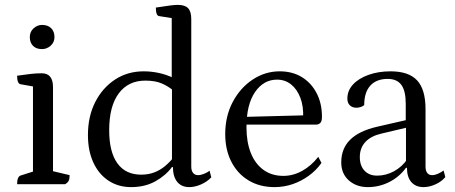

<svg xmlns="http://www.w3.org/2000/svg" viewBox="-20 -754 1861 786"><path d="M50 0Q50 -32 66 -36L126 -55L115 -41V-413L127 -398L65 -409Q50 -411 50 -444Q84 -449 106.5 -451.5Q129 -454 151 -454Q197 -454 197 -397V-43L185 -56L265 -37Q265 -22 261.5 -14.5Q258 -7 247 0ZM152 -553Q128 -553 115 -566.5Q102 -580 102 -602Q102 -624 117.5 -638Q133 -652 152 -652Q176 -652 189.5 -638.5Q203 -625 203 -602Q203 -581 187.5 -567Q172 -553 152 -553Z M517 12Q464 12 424 -14.5Q384 -41 362 -89Q340 -137 340 -201Q340 -277 369.5 -335.5Q399 -394 450.5 -428Q502 -462 568 -462Q599 -462 629.5 -455.5Q660 -449 690 -435L683 -420V-693L695 -678L632 -688Q618 -689 618 -723Q656 -729 676 -731.5Q696 -734 708 -734Q737 -734 750 -720.5Q763 -707 763 -676V-72Q763 -55 770.5 -46Q778 -37 791 -37Q802 -37 815.5 -42.5Q829 -48 838 -55L845 -28Q828 -10 803 1Q778 12 755 12Q723 12 705.5 -9.5Q688 -31 688 -70H684Q658 -35 615.5 -11.5Q573 12 517 12ZM558 -39Q587 -39 611 -48Q635 -57 655.5 -74Q676 -91 694 -114L684 -94V-404L694 -380Q669 -401 642 -412.5Q615 -424 575 -424Q505 -424 466 -371.5Q427 -319 427 -221Q427 -132 460.5 -85.5Q494 -39 558 -39Z M1104 12Q1043 12 997.5 -15.5Q952 -43 927 -92Q902 -141 902 -205Q902 -278 932.5 -336Q963 -394 1014 -428Q1065 -462 1125 -462Q1177 -462 1215.5 -438.5Q1254 -415 1276 -373Q1298 -331 1298 -276Q1298 -257 1291 -250.5Q1284 -244 1275 -244H960V-275L1232 -282L1221 -271Q1223 -319 1209.5 -354Q1196 -389 1171.5 -408.5Q1147 -428 1114 -428Q1059 -428 1024 -377Q989 -326 989 -233Q989 -173 1006.5 -128.5Q1024 -84 1058 -59Q1092 -34 1140 -34Q1180 -34 1217 -54.5Q1254 -75 1283 -112L1296 -87Q1275 -57 1244 -34.5Q1213 -12 1177.5 0Q1142 12 1104 12Z M1486 12Q1439 12 1408 -15.5Q1377 -43 1377 -89Q1377 -146 1413.5 -182Q1450 -218 1523 -235L1654 -265L1641 -254V-329Q1641 -382 1623 -406.5Q1605 -431 1567 -431Q1521 -431 1496 -403.5Q1471 -376 1471 -324Q1466 -319 1457 -316Q1448 -313 1439 -313Q1422 -313 1412 -323Q1402 -333 1402 -350Q1402 -383 1425 -408Q1448 -433 1488.5 -447.5Q1529 -462 1579 -462Q1653 -462 1687.5 -425Q1722 -388 1722 -307V-72Q1722 -55 1729 -46Q1736 -37 1749 -37Q1760 -37 1773.5 -43Q1787 -49 1796 -56L1803 -29Q1787 -10 1762 1Q1737 12 1714 12Q1682 12 1664 -8.5Q1646 -29 1646 -67H1642Q1614 -29 1573 -8.5Q1532 12 1486 12ZM1524 -35Q1560 -35 1593 -53Q1626 -71 1648 -103L1642 -86V-236L1655 -234L1541 -207Q1498 -197 1475.5 -172.5Q1453 -148 1453 -111Q1453 -76 1472 -55.5Q1491 -35 1524 -35Z"/></svg>

Font: Pitagon Serif
Style: Regular
Weight: 400
Designer: Travis Tran
Foundry: Pitagon
Version: Version 1.000;gftools[0.9.26]